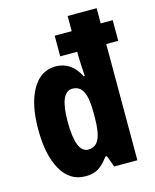

<svg xmlns="http://www.w3.org/2000/svg" viewBox="-115 -838 749 927"><g transform="rotate(-15 259.0 -375.0)"><path d="M197 10Q119 10 76.5 -64.5Q34 -139 34 -267Q34 -395 76.5 -467.5Q119 -540 193 -540Q231 -540 261 -520.5Q291 -501 313 -459H318Q316 -494 314.5 -518.5Q313 -543 313 -559V-581H228V-684H313V-760H458V-684H518V-581H458V0H342L321 -57H313Q288 -22 262.5 -6Q237 10 197 10ZM243 -111Q280 -111 296.5 -145Q313 -179 313 -253V-281Q313 -350 296.5 -382.5Q280 -415 244 -415Q181 -415 181 -267Q181 -111 243 -111Z"/></g></svg>

Font: Noto Sans Lao ExtraCondensed ExtraBold
Style: Regular
Weight: 800
Width: 2
Designer: Monotype Design Team
Foundry: Monotype Imaging Inc.
Version: Version 2.003; ttfautohint (v1.8.4.7-5d5b)